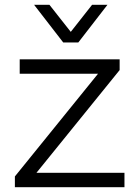

<svg xmlns="http://www.w3.org/2000/svg" viewBox="-20 -776 578 796"><path d="M496 0H41.7V-44.5L386.4 -470.3H61.7V-530H476V-485.5L131.2 -59.7H496ZM304.7 -600H242.1L121.4 -756H185L273.4 -643.9L361.7 -756H425.4Z"/></svg>

Font: Roundo Variable
Style: Regular
Weight: 200
Designer: Shiva Nallaperumal
Foundry: Indian Type Foundry
Version: Version 2.000